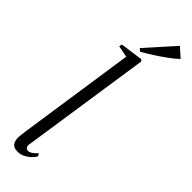

<svg xmlns="http://www.w3.org/2000/svg" viewBox="-338 -1023 1039 1039"><g transform="rotate(45 182.0 -503.0)"><path d="M111 -62Q109 -47 115.2 -39.8Q121.5 -32.5 131 -32.5Q141 -32.5 153.2 -40Q165.5 -47.5 181.5 -65.5L190.5 -49.5Q181.5 -34.5 167 -21Q152.5 -7.5 134 1.5Q115.5 10.5 93 10.5Q77 10.5 65.5 4.8Q54 -1 48 -14Q42 -27 42 -48.5Q42 -53 43 -61.2Q44 -69.5 45.2 -80.2Q46.5 -91 48 -102.5L146.5 -769L80 -782L83.5 -799L212.5 -817L222.5 -808.5ZM180.5 -841 165.5 -854 310.5 -1016 363.5 -968.5Q342 -948 312 -926Q282 -904 248 -882Q214 -860 180.5 -841Z"/></g></svg>

Font: Merriweather 120pt Light
Style: Italic
Weight: 300
Italic angle: -7.8°
Version: Version 2.101